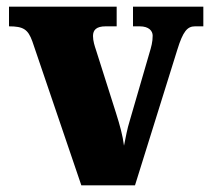

<svg xmlns="http://www.w3.org/2000/svg" viewBox="-20 -556 630 576"><path d="M77 -432 224 0H385L512 -407C529 -462 542 -477 565 -477H590V-536H379V-477H399C427 -477 438 -463 438 -449C438 -430 434 -416 428 -396L369 -193C362 -171 357 -144 352 -119C348 -150 340 -179 328 -217L268 -406C264 -418 259 -433 259 -448C259 -466 269 -477 297 -477H330V-536H7V-477C50 -477 64 -468 77 -432Z"/></svg>

Font: Noto Serif Bengali SemiCondensed Black
Style: Regular
Weight: 900
Width: 4
Designer: Juan Bruce, Universal Thirst, Indian Type Foundry and the Monotype Design Team.
Foundry: Monotype Imaging Inc.
Version: Version 2.003